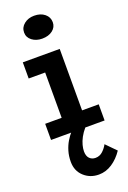

<svg xmlns="http://www.w3.org/2000/svg" viewBox="-182 -758 729 1095"><g transform="rotate(-20 182.5 -210.0)"><path d="M128 -31V-471H252V-31ZM28 0V-98H353V0ZM28 -373V-471H220V-373ZM179 -560Q143 -560 118 -579Q93 -598 93 -628Q93 -659 118 -679Q143 -699 179 -699Q218 -699 242.5 -679Q267 -659 267 -628Q267 -598 242.5 -579Q218 -560 179 -560ZM218 279Q165 279 128 245Q91 211 91 156Q91 121 100 91Q109 61 123.5 37Q138 13 154 -5L236 0Q217 22 205 44.5Q193 67 187.5 88Q182 109 182 126Q182 154 196 168.5Q210 183 232 183Q258 183 277 165Q296 147 306 127L365 187Q337 229 299 254Q261 279 218 279Z"/></g></svg>

Font: BioRhyme ExtraBold
Style: Bold
Weight: 700
Version: Version 1.600;gftools[0.9.33]